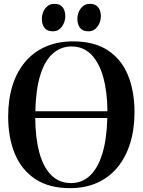

<svg xmlns="http://www.w3.org/2000/svg" viewBox="-20 -968 743 1000"><path d="M345 12Q235.5 12 163.8 -35.5Q92 -83 57.2 -167.2Q22.5 -251.5 22.5 -361Q22.5 -450.5 45.2 -522.8Q68 -595 111.8 -646.5Q155.5 -698 218.2 -725.2Q281 -752.5 361 -752.5Q470 -752.5 540.8 -706.5Q611.5 -660.5 646 -577.5Q680.5 -494.5 680.5 -383.5Q680.5 -294 657.8 -221.2Q635 -148.5 591.8 -96.2Q548.5 -44 486.2 -16Q424 12 345 12ZM350.5 -14.5Q406.5 -14.5 447.8 -52.5Q489 -90.5 512.5 -166Q536 -241.5 539 -353.5H163.5Q164.5 -249 185 -173.2Q205.5 -97.5 246.8 -56Q288 -14.5 350.5 -14.5ZM164 -388.5H539.5Q539 -488 518.2 -564Q497.5 -640 456.2 -683Q415 -726 352.5 -726Q296.5 -726 254.8 -688.8Q213 -651.5 189.8 -576.5Q166.5 -501.5 164 -388.5ZM254.5 -805Q225.5 -805 211.8 -823Q198 -841 198 -869.5Q198 -901 216 -924.5Q234 -948 262.5 -948H263.5Q293 -948 306.5 -930Q320 -912 320 -883.5Q320 -854 302.5 -829.5Q285 -805 255.5 -805ZM440 -805Q410.5 -805 396.8 -823Q383 -841 383 -869.5Q383 -901 401 -924.5Q419 -948 447.5 -948H448.5Q477.5 -948 491.5 -930Q505.5 -912 505.5 -883.5Q505.5 -854 487.8 -829.5Q470 -805 441 -805Z"/></svg>

Font: Merriweather 144pt SemiBold
Style: Regular
Weight: 600
Version: Version 2.100